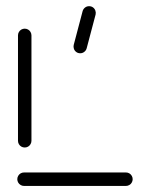

<svg xmlns="http://www.w3.org/2000/svg" viewBox="-20 -613 483 633"><path d="M417.4 -22.2Q417.4 -16.3 414.4 -11.1Q411.5 -5.9 406.3 -3Q401.1 0 395.2 0H59.3Q53.3 0 48.1 -3Q43 -5.9 40 -11.1Q37 -16.3 37 -22.2Q37 -28.1 40 -33.3Q43 -38.5 48.1 -41.5Q53.3 -44.4 59.3 -44.4H395.2Q401.1 -44.4 406.3 -41.5Q411.5 -38.5 414.4 -33.3Q417.4 -28.1 417.4 -22.2ZM61.5 -126.7Q55.6 -126.7 50.4 -129.6Q45.2 -132.6 42.2 -137.8Q39.3 -143 39.3 -148.9V-496.3Q39.3 -502.2 42.2 -507.4Q45.2 -512.6 50.4 -515.6Q55.6 -518.5 61.5 -518.5Q67.4 -518.5 72.6 -515.6Q77.8 -512.6 80.7 -507.4Q83.7 -502.2 83.7 -496.3V-148.9Q83.7 -143 80.7 -137.8Q77.8 -132.6 72.6 -129.6Q67.4 -126.7 61.5 -126.7ZM295.2 -565.2 265.9 -454.4Q264.1 -447 258.1 -442.2Q252.2 -437.4 244.4 -437.4Q237 -437.4 231.5 -441.5Q225.9 -445.6 223.7 -452Q221.5 -458.5 223 -464.8L252.2 -575.6Q254.1 -583 260 -587.8Q265.9 -592.6 273.7 -592.6Q281.1 -592.6 286.7 -588.5Q292.2 -584.4 294.4 -578Q296.7 -571.5 295.2 -565.2Z"/></svg>

Font: 26F Galaxy Sans
Style: Regular
Weight: 400
Designer: C₂₉H₂₅N₃O₅
Version: Version 1.100;FEAKit 1.0